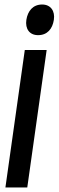

<svg xmlns="http://www.w3.org/2000/svg" viewBox="-20 -802 260 852"><path d="M149 -646C190 -646 213 -674 219 -714C225 -753 205 -782 167 -782C126 -782 103 -753 97 -714C91 -674 111 -646 149 -646ZM101 30 187 -580H90L4 30Z"/></svg>

Font: Smiley Sans Oblique
Style: Regular
Weight: 400
Italic angle: -8°
Designer: oooooohmygosh, Nagisa Chen, Janine Sui, Heda Shi, Jian Li
Foundry: atelierAnchor
Version: Version 2.0.1